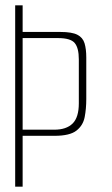

<svg xmlns="http://www.w3.org/2000/svg" viewBox="-20 -701 422 721"><path d="M37 -681H65V-581H207Q250 -581 270.5 -570.5Q291 -560 297.5 -538.5Q304 -517 304 -485V-329Q304 -293 298 -261.5Q292 -230 267 -210.5Q242 -191 185 -191H65V0H37ZM184 -214Q229 -214 252.5 -237Q276 -260 276 -313V-478Q276 -521 260.5 -539.5Q245 -558 198 -558H65V-214Z"/></svg>

Font: Smooch Sans Thin ExtraLight
Style: Regular
Weight: 250
Version: Version 1.010